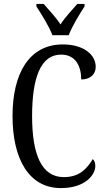

<svg xmlns="http://www.w3.org/2000/svg" viewBox="-20 -951 538 981"><path d="M248 -771H331C348 -816 387 -880 412 -918V-931H375C347 -898 313 -864 289 -826C265 -864 231 -898 203 -931H166V-918C191 -880 231 -816 248 -771ZM291 10C416 10 467 -58 467 -103C467 -118 462 -132 454 -138C424 -89 386 -46 306 -46C192 -46 144 -162 144 -358C144 -552 187 -672 292 -672C369 -672 395 -609 395 -545C440 -545 469 -570 469 -610C469 -671 408 -724 301 -724C131 -724 44 -579 44 -358C44 -137 129 10 291 10Z"/></svg>

Font: Noto Serif Tamil ExtraCondensed
Style: Italic
Weight: 400
Width: 2
Italic angle: -12°
Designer: Indian Type Foundry, Tom Grace, and the Monotype Design Team
Foundry: Monotype Imaging Inc.
Version: Version 2.003